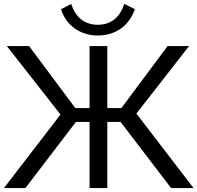

<svg xmlns="http://www.w3.org/2000/svg" viewBox="-30 -964 1012 984"><path d="M429 0H520V-339H588L847 0H962L669 -382L939 -728H829L592 -410H520V-728H429V-410H356L119 -728H5L280 -377L-10 0H100L359 -339H429ZM471 -837C404 -837 357 -875 335 -944L283 -917C308 -832 384 -782 471 -782C561 -782 632 -831 661 -917L607 -944C584 -875 539 -837 471 -837Z"/></svg>

Font: Cheyenne Sans
Style: Regular
Weight: 400
Designer: The Public Sans project authors (U.S. Web Design System), Libre Franklin designed by Pablo Impallari and Rodrigo Fuenzal
Foundry: The Cheyenne Sans Project Authors
Version: Version 2.007